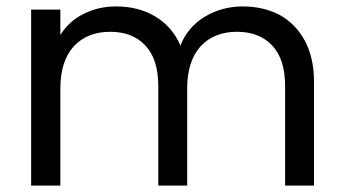

<svg xmlns="http://www.w3.org/2000/svg" viewBox="-20 -578 1070 598"><path d="M736 -558C736 -558 736 -558 736 -558C693 -558 653 -547 618 -526C583 -505 557 -475 542 -436C542 -436 542 -436 542 -436C525 -476 498 -506 463 -527C428 -548 387 -558 341 -558C341 -558 341 -558 341 -558C304 -558 271 -550 241 -535C210 -520 186 -498 168 -469C168 -469 168 -548 168 -548C168 -548 77 -548 77 -548C77 -548 77 0 77 0C77 0 168 0 168 0C168 0 168 -302 168 -302C168 -302 168 -302 168 -302C168 -359 182 -403 210 -434C238 -464 276 -479 323 -479C323 -479 323 -479 323 -479C369 -479 406 -465 433 -436C460 -407 473 -365 473 -310C473 -310 473 0 473 0C473 0 563 0 563 0C563 0 563 -302 563 -302C563 -302 563 -302 563 -302C563 -359 577 -403 605 -434C633 -464 671 -479 718 -479C718 -479 718 -479 718 -479C764 -479 801 -465 828 -436C855 -407 868 -365 868 -310C868 -310 868 0 868 0C868 0 958 0 958 0C958 0 958 -323 958 -323C958 -323 958 -323 958 -323C958 -374 948 -417 929 -452C910 -487 883 -514 850 -532C817 -549 779 -558 736 -558Z"/></svg>

Font: Girnar Poppins
Style: Regular
Weight: 500
Designer: Ninad Kale (Devanagari), Jonny Pinhorn (Latin)
Foundry: Indian Type Foundry
Version: ""